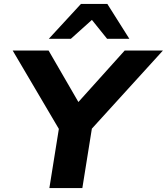

<svg xmlns="http://www.w3.org/2000/svg" viewBox="-20 -964 855 984"><path d="M233 0 291 -362 306 -262 45 -705H229L390 -427H369L619 -705H815L412 -262L460 -362L402 0ZM230 -765 395 -944H530L643 -765H529L451 -862L343 -765Z"/></svg>

Font: Nunito Sans 10pt SemiExpanded ExtraBold
Style: Italic
Weight: 800
Width: 6
Italic angle: -9°
Designer: Vernon Adams
Foundry: Vernon Adams
Version: Version 3.101;gftools[0.9.27]